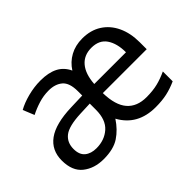

<svg xmlns="http://www.w3.org/2000/svg" viewBox="-98 -798 1061 1061"><g transform="rotate(-45 432.0 -268.0)"><path d="M603 -546Q668 -546 715 -516Q762 -486 787.5 -432Q813 -378 813 -306V-252H470Q472 -156 511.5 -110.5Q551 -65 625 -65Q675 -65 713 -74.5Q751 -84 789 -102V-25Q749 -7 710.5 1.5Q672 10 622 10Q481 10 419 -103Q385 -51 339 -20.5Q293 10 216 10Q143 10 94.5 -28.5Q46 -67 46 -149Q46 -229 106 -272.5Q166 -316 290 -320L380 -323V-357Q380 -422 349.5 -448Q319 -474 268 -474Q228 -474 189.5 -462Q151 -450 118 -433L91 -499Q126 -519 176 -532Q226 -545 275 -545Q337 -545 377.5 -524.5Q418 -504 439 -459Q465 -500 507 -523Q549 -546 603 -546ZM602 -474Q544 -474 510.5 -434.5Q477 -395 472 -321H720Q720 -390 691.5 -432Q663 -474 602 -474ZM303 -259Q209 -255 173 -227Q137 -199 137 -148Q137 -103 162.5 -82Q188 -61 230 -61Q293 -61 335.5 -98.5Q378 -136 378 -214V-262Z"/></g></svg>

Font: Noto Sans Elymaic
Style: Regular
Weight: 400
Designer: Morgane Pierson
Foundry: Google LLC
Version: Version 1.002; ttfautohint (v1.8.4.7-5d5b)